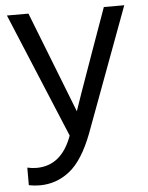

<svg xmlns="http://www.w3.org/2000/svg" viewBox="-54 -588 656 850"><g transform="rotate(-5 274.0 -163.0)"><path d="M8.8 -543.9H104.5L280.3 -94.7Q289.1 -123 372.1 -355.5L439.5 -543.9H530.3L325.2 8.8Q281.2 124 222.2 170.9Q163.1 217.8 88.9 217.8Q64.5 217.8 40 212.9V134.8Q61.5 139.6 81.1 139.6Q192.4 139.6 239.3 9.8Z"/></g></svg>

Font: GenEi M Gothic v2 Regular
Style: Regular
Weight: 400
Version: Version 2.0